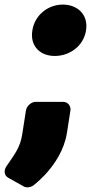

<svg xmlns="http://www.w3.org/2000/svg" viewBox="-52 -602 396 837"><path d="M187 -358C250 -358 312 -400 323 -469C334 -538 286 -582 222 -582C157 -582 99 -536 89 -469C78 -401 123 -358 187 -358ZM-24 123C-37 142 -33 164 -16 173L52 211C63 217 80 216 94 206C113 191 130 175 146 158C186 114 228 53 240 -24L255 -120C258 -141 243 -158 223 -158H103C87 -158 65 -143 61 -120L45 -17C36 43 9 74 -24 123Z"/></svg>

Font: Asimov Print
Style: EIt
Weight: 500
Designer: Google
Version: Version 2.000980; 2014